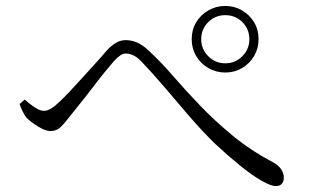

<svg xmlns="http://www.w3.org/2000/svg" viewBox="-20 -699 1040 646"><path d="M738 -455Q707 -455 681 -470Q655 -485 640 -510.5Q625 -536 625 -567Q625 -599 640 -624Q655 -649 681 -664Q707 -679 738 -679Q769 -679 794.5 -664Q820 -649 835 -624Q850 -599 850 -567Q850 -536 835 -510.5Q820 -485 794.5 -470Q769 -455 738 -455ZM908 -73Q891 -73 859 -91.5Q827 -110 787 -142.5Q747 -175 704 -215Q661 -257 619.5 -305Q578 -353 537 -401.5Q496 -450 454 -494Q440 -508 427 -513.5Q414 -519 403 -519Q394 -519 384.5 -512.5Q375 -506 363 -493Q350 -478 330.5 -454Q311 -430 291 -403.5Q271 -377 251 -352.5Q231 -328 217 -310Q198 -285 184 -271.5Q170 -258 150 -258Q133 -258 108.5 -273Q84 -288 69 -303Q62 -312 56 -324.5Q50 -337 46 -349L63 -364Q81 -348 98 -337Q115 -326 128 -326Q138 -326 150.5 -333Q163 -340 175 -352Q193 -368 214.5 -391Q236 -414 259.5 -440Q283 -466 304 -489Q325 -512 339 -529Q354 -545 369.5 -554.5Q385 -564 403 -564Q421 -564 440 -556.5Q459 -549 482 -527Q522 -490 563.5 -442Q605 -394 654 -343Q703 -292 763 -242.5Q823 -193 900 -152Q917 -143 926 -129.5Q935 -116 935 -101Q935 -89 928.5 -81Q922 -73 908 -73ZM738 -486Q772 -486 795.5 -510Q819 -534 819 -567Q819 -601 795.5 -624.5Q772 -648 738 -648Q704 -648 680.5 -624.5Q657 -601 657 -567Q657 -534 680.5 -510Q704 -486 738 -486Z"/></svg>

Font: Noto Serif JP ExtraLight Light
Style: Regular
Weight: 300
Version: Version 2.003-H1;hotconv 1.1.1;makeotfexe 2.6.0